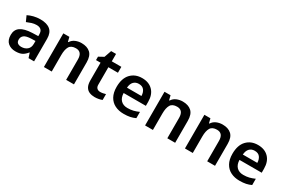

<svg xmlns="http://www.w3.org/2000/svg" viewBox="78 -1664 3925 2677"><g transform="rotate(30 2041.0 -325.5)"><path d="M297 -552Q402 -552 456.5 -506Q511 -460 511 -364V0H422L397 -75H393Q358 -31 319 -10.5Q280 10 213 10Q140 10 92 -31Q44 -72 44 -158Q44 -242 105.5 -284Q167 -326 292 -331L386 -334V-361Q386 -412 361 -434.5Q336 -457 291 -457Q250 -457 212.5 -445Q175 -433 138 -417L98 -505Q138 -526 189.5 -539Q241 -552 297 -552ZM320 -254Q237 -251 205 -225.5Q173 -200 173 -157Q173 -118 195.5 -101.5Q218 -85 255 -85Q310 -85 348 -116.5Q386 -148 386 -210V-256Z M959 -552Q1050 -552 1101.5 -505Q1153 -458 1153 -353V0H1027V-328Q1027 -450 927 -450Q851 -450 823 -402Q795 -354 795 -265V0H669V-542H766L784 -471H791Q817 -513 862.5 -532.5Q908 -552 959 -552Z M1521 -91Q1544 -91 1566.5 -95.5Q1589 -100 1608 -106V-12Q1588 -3 1556 3.5Q1524 10 1489 10Q1443 10 1405 -5.5Q1367 -21 1345 -59Q1323 -97 1323 -165V-447H1250V-502L1330 -546L1370 -661H1449V-542H1603V-447H1449V-166Q1449 -128 1469 -109.5Q1489 -91 1521 -91Z M1935 -552Q2044 -552 2107.5 -487Q2171 -422 2171 -306V-242H1813Q1815 -168 1854 -127.5Q1893 -87 1962 -87Q2014 -87 2056 -97.5Q2098 -108 2142 -128V-27Q2102 -8 2059 1Q2016 10 1956 10Q1877 10 1815.5 -20.5Q1754 -51 1719.5 -113Q1685 -175 1685 -267Q1685 -406 1754 -479Q1823 -552 1935 -552ZM1935 -459Q1884 -459 1852.5 -426.5Q1821 -394 1816 -330H2049Q2048 -386 2020.5 -422.5Q1993 -459 1935 -459Z M2588 -552Q2679 -552 2730.5 -505Q2782 -458 2782 -353V0H2656V-328Q2656 -450 2556 -450Q2480 -450 2452 -402Q2424 -354 2424 -265V0H2298V-542H2395L2413 -471H2420Q2446 -513 2491.5 -532.5Q2537 -552 2588 -552Z M3230 -552Q3321 -552 3372.5 -505Q3424 -458 3424 -353V0H3298V-328Q3298 -450 3198 -450Q3122 -450 3094 -402Q3066 -354 3066 -265V0H2940V-542H3037L3055 -471H3062Q3088 -513 3133.5 -532.5Q3179 -552 3230 -552Z M3800 -552Q3909 -552 3972.5 -487Q4036 -422 4036 -306V-242H3678Q3680 -168 3719 -127.5Q3758 -87 3827 -87Q3879 -87 3921 -97.5Q3963 -108 4007 -128V-27Q3967 -8 3924 1Q3881 10 3821 10Q3742 10 3680.5 -20.5Q3619 -51 3584.5 -113Q3550 -175 3550 -267Q3550 -406 3619 -479Q3688 -552 3800 -552ZM3800 -459Q3749 -459 3717.5 -426.5Q3686 -394 3681 -330H3914Q3913 -386 3885.5 -422.5Q3858 -459 3800 -459Z"/></g></svg>

Font: Noto Sans Gurmukhi UI SemiBold
Style: Regular
Weight: 600
Designer: Jelle Bosma - Monotype Design Team
Foundry: Monotype Imaging Inc.
Version: Version 2.004; ttfautohint (v1.8.4.7-5d5b)